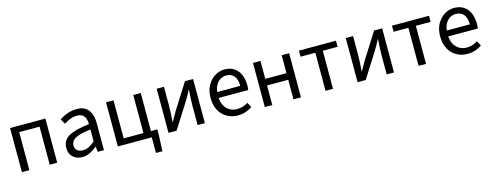

<svg xmlns="http://www.w3.org/2000/svg" viewBox="-23 -1185 5250 2043"><g transform="rotate(-15 2602.5 -163.0)"><path d="M82 0V-486.1H470.9V0H388.7V-419.1H164.3V0Z M747.3 12Q706.6 12 674.2 -4.3Q641.8 -20.5 623.1 -51.5Q604.4 -82.4 604.4 -126.2Q604.4 -208 676.4 -250.2Q748.4 -292.3 903.7 -309Q903.5 -339.5 895 -367Q886.5 -394.6 864.5 -411.7Q842.4 -428.9 802.9 -428.9Q761.1 -428.9 724.1 -413.4Q687 -397.9 657.9 -379L626 -435.4Q648.3 -450.4 678 -464.9Q707.7 -479.4 742.9 -488.7Q778.1 -498 817.1 -498Q876.2 -498 913.4 -473.3Q950.6 -448.6 968.2 -403.6Q985.8 -358.6 985.8 -297.7V0H917.5L911.1 -57.9H907.8Q872.7 -29.1 832.8 -8.5Q792.9 12 747.3 12ZM770.2 -56.5Q805.6 -56.5 837.1 -72.3Q868.6 -88.1 903.7 -118.9V-249.9Q822 -240.4 774.3 -224.5Q726.6 -208.6 706 -185.6Q685.5 -162.7 685.5 -131.5Q685.5 -91.2 710.3 -73.8Q735.1 -56.5 770.2 -56.5Z M1512.7 172V0H1139V-486.1H1221.3V-67H1439.1V-486.1H1521.4V-67H1592V-14.9L1583.6 172Z M1696.9 0V-486H1777.2V-284.1Q1777.2 -244.1 1775 -198.9Q1772.7 -153.8 1768.9 -102.1H1772.9Q1787.3 -128.8 1804.5 -159.5Q1821.8 -190.2 1835.5 -212.2L2008.3 -486H2097.8V0H2017.5V-202.5Q2017.5 -241.3 2019.6 -286.7Q2021.8 -332.2 2025.8 -384.5H2021.8Q2008.1 -357 1990.8 -326.5Q1973.6 -296.1 1959.2 -273.1L1786.4 0Z M2459.4 12Q2393.8 12 2340.7 -18.3Q2287.5 -48.6 2256.4 -105.5Q2225.4 -162.5 2225.4 -242.9Q2225.4 -322.1 2257.1 -379.2Q2288.7 -436.4 2338.8 -467.2Q2388.8 -498 2444.9 -498Q2507.3 -498 2550.5 -469.7Q2593.8 -441.5 2616.1 -390.3Q2638.4 -339.2 2638.4 -270Q2638.4 -257.5 2637.5 -245.2Q2636.6 -232.9 2633.9 -220.8H2284.3V-285.6H2564.2Q2564.2 -356.4 2533.7 -393.9Q2503.1 -431.3 2446.1 -431.3Q2412.7 -431.3 2381 -412.7Q2349.3 -394 2328.5 -352.8Q2307.7 -311.5 2307.7 -243.7Q2307.7 -181.8 2329.4 -139.9Q2351.2 -98 2388.1 -76.6Q2424.9 -55.3 2468.7 -55.3Q2504.2 -55.3 2534.4 -65Q2564.7 -74.8 2589.7 -91.6L2619.6 -37.7Q2588.3 -16 2548.7 -2Q2509.1 12 2459.4 12Z M2758 0V-486.1H2840.3V-288.8H3073.9V-486.1H3156.2V0H3073.9V-215.9H2840.3V0Z M3426.8 0V-419.1H3264V-486.1H3671.8V-419.1H3509V0Z M3779.9 0V-486H3860.2V-284.1Q3860.2 -244.1 3858 -198.9Q3855.7 -153.8 3851.9 -102.1H3855.9Q3870.3 -128.8 3887.5 -159.5Q3904.8 -190.2 3918.5 -212.2L4091.3 -486H4180.8V0H4100.5V-202.5Q4100.5 -241.3 4102.6 -286.7Q4104.8 -332.2 4108.8 -384.5H4104.8Q4091.1 -357 4073.8 -326.5Q4056.6 -296.1 4042.2 -273.1L3869.4 0Z M4451.8 0V-419.1H4289V-486.1H4696.8V-419.1H4534V0Z M4988.4 12Q4922.8 12 4869.7 -18.3Q4816.5 -48.6 4785.4 -105.5Q4754.4 -162.5 4754.4 -242.9Q4754.4 -322.1 4786.1 -379.2Q4817.7 -436.4 4867.8 -467.2Q4917.8 -498 4973.9 -498Q5036.3 -498 5079.5 -469.7Q5122.8 -441.5 5145.1 -390.3Q5167.4 -339.2 5167.4 -270Q5167.4 -257.5 5166.5 -245.2Q5165.6 -232.9 5162.9 -220.8H4813.3V-285.6H5093.2Q5093.2 -356.4 5062.7 -393.9Q5032.1 -431.3 4975.1 -431.3Q4941.7 -431.3 4910 -412.7Q4878.3 -394 4857.5 -352.8Q4836.7 -311.5 4836.7 -243.7Q4836.7 -181.8 4858.4 -139.9Q4880.2 -98 4917.1 -76.6Q4953.9 -55.3 4997.7 -55.3Q5033.2 -55.3 5063.4 -65Q5093.7 -74.8 5118.7 -91.6L5148.6 -37.7Q5117.3 -16 5077.7 -2Q5038.1 12 4988.4 12Z"/></g></svg>

Font: Source Sans 3 Variable
Style: Regular
Weight: 200
Designer: Paul D. Hunt
Foundry: Adobe Systems Incorporated
Version: Version 3.026